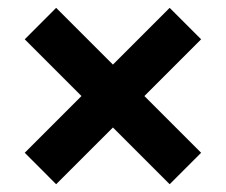

<svg xmlns="http://www.w3.org/2000/svg" viewBox="-20 -540 575 489"><path d="M187.5 -295.4 43 -439.9 123 -520 267.6 -375.5 412.1 -520 492.2 -439.9 347.7 -295.4 492.2 -150.9 412.1 -70.8 267.6 -215.3 123 -70.8 43 -150.9Z"/></svg>

Font: Ebtekar Inline 2
Style: Inline-2
Weight: 500
Designer: Arman Khorramak
Foundry: Arman Khorramak
Version: Version 2.000